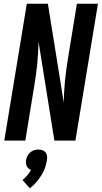

<svg xmlns="http://www.w3.org/2000/svg" viewBox="-20 -755 546 1031"><path d="M3 0 124 -735H237L309 -288L322 -204Q323 -234 324.5 -263.5Q326 -293 329 -322.5Q332 -352 336 -381.5Q340 -411 345 -441L393 -735H506L385 0H272L187 -531Q186 -501 184.5 -471.5Q183 -442 180 -412.5Q177 -383 173 -353.5Q169 -324 164 -294L116 0ZM140 256 101 212Q114 201 126 187Q138 173 147 157Q139 155 133 149.5Q127 144 123.5 137Q120 130 119.5 121.5Q119 113 120 104Q122 93 127.5 82Q133 71 142.5 63Q152 55 163.5 51.5Q175 48 186 48Q197 48 207.5 51.5Q218 55 224.5 63Q231 71 232.5 82Q234 93 232 104Q229 126 221.5 147Q214 168 201.5 187.5Q189 207 174 224.5Q159 242 140 256Z"/></svg>

Font: Iosevka Term Curly
Style: Bold Italic
Weight: 700
Italic angle: -9°
Designer: Belleve Invis
Foundry: Belleve Invis
Version: Version 32.3.0